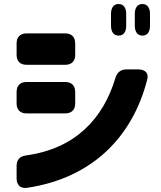

<svg xmlns="http://www.w3.org/2000/svg" viewBox="-20 -880 803 960"><path d="M573 -702C598 -702 611 -720 611 -752V-810C611 -842 597 -860 573 -860C549 -860 535 -842 535 -810V-752C535 -720 549 -702 573 -702ZM63 12C63 46 83 64 116 59C442 10 643 -196 716 -482C725 -514 706 -533 671 -533H613C584 -533 566 -519 557 -490C496 -287 357 -137 111 -103C79 -99 63 -81 63 -50ZM63 -363C63 -331 81 -313 113 -313H306C338 -313 356 -331 356 -363V-420C356 -452 338 -470 306 -470H113C81 -470 63 -452 63 -420ZM63 -606C63 -574 81 -556 113 -556H306C338 -556 356 -574 356 -606V-663C356 -695 338 -713 306 -713H113C81 -713 63 -695 63 -663ZM654 -752C654 -720 668 -702 692 -702C717 -702 730 -720 730 -752V-810C730 -842 716 -860 692 -860C668 -860 654 -842 654 -810Z"/></svg>

Font: コーポレート・ロゴ（ラウンド）ver3 Bold
Style: Regular
Weight: 700
Designer: [KANA_main] LOGOTYPE.JP [Source Han Sans] Ryoko NISHIZUKA 西塚涼子 (kana, bopomofo & ideographs); Paul D. Hunt (Latin, Greek
Version: Version 12.001;FEAKit 1.0